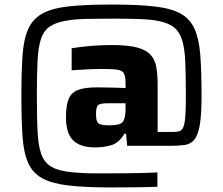

<svg xmlns="http://www.w3.org/2000/svg" viewBox="-20 -716 980 844"><path d="M470 108Q356 108 282.5 99.5Q209 91 166.5 68Q124 45 104 0.5Q84 -44 79 -116Q74 -188 74 -294Q74 -400 79 -472Q84 -544 104 -588.5Q124 -633 166.5 -656.5Q209 -680 282.5 -688Q356 -696 470 -696Q583 -696 656.5 -688Q730 -680 772.5 -657Q815 -634 835 -589.5Q855 -545 860.5 -473Q866 -401 866 -294Q866 -213 858.5 -168Q851 -123 835 -103Q819 -83 793 -79Q767 -75 730 -75H539L534 -128H527Q502 -87 468.5 -77.5Q435 -68 398 -68Q333 -68 301.5 -99Q270 -130 270 -200Q270 -252 281.5 -280.5Q293 -309 322.5 -320.5Q352 -332 408 -332Q420 -332 442 -331.5Q464 -331 488.5 -330.5Q513 -330 532 -329V-346Q532 -378 525.5 -392Q519 -406 496.5 -409.5Q474 -413 425 -413Q404 -413 369.5 -411.5Q335 -410 295 -407V-504Q383 -518 470 -518Q541 -518 581.5 -507.5Q622 -497 642 -475Q662 -453 667.5 -419Q673 -385 673 -339V-136H739Q757 -136 768 -139Q779 -142 785.5 -156.5Q792 -171 794.5 -203Q797 -235 797 -294Q797 -383 794.5 -443Q792 -503 780.5 -540Q769 -577 743 -597Q717 -617 670 -625Q638 -631 588 -632.5Q538 -634 469 -634Q407 -634 360.5 -633Q314 -632 283 -627Q231 -620 202 -601.5Q173 -583 160.5 -546Q148 -509 145 -447.5Q142 -386 142 -294Q142 -190 146 -125Q150 -60 167.5 -24.5Q185 11 224.5 26Q264 41 335 44Q360 46 394 46Q428 46 470 46Q502 46 543.5 45.5Q585 45 621 44Q657 43 672 42V105Q650 106 624 106.5Q598 107 561 107.5Q524 108 470 108ZM463 -165Q508 -165 520 -180.5Q532 -196 532 -238V-262H452Q419 -262 410.5 -253.5Q402 -245 402 -213Q402 -184 412 -174.5Q422 -165 463 -165Z"/></svg>

Font: Saira
Style: Bold
Weight: 700
Designer: Hector Gatti with collaboration of the Omnibus-Type team
Foundry: Omnibus-Type
Version: Version 1.100; ttfautohint (v1.8.3)